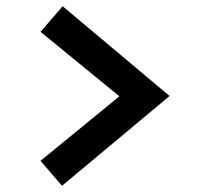

<svg xmlns="http://www.w3.org/2000/svg" viewBox="-20 -656 640 616"><path d="M181 -636 524 -348 179 -60 110 -140 363 -347 110 -554Z"/></svg>

Font: Red Hat Display ExtraBold
Style: Regular
Weight: 800
Designer: Pentagram, MCKL
Foundry: Pentagram, MCKL
Version: Version 1.023